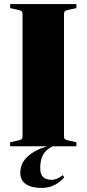

<svg xmlns="http://www.w3.org/2000/svg" viewBox="-20 -720 426 945"><path d="M186 205Q134 205 107 186Q80 167 80 131Q80 83 116.5 50Q153 17 212 0H30V-20L67 -28Q82 -31 86.5 -35Q91 -39 91 -50V-650Q91 -661 86.5 -665Q82 -669 67 -672L30 -680V-700H356V-680L319 -672Q304 -669 299.5 -665Q295 -661 295 -650V-50Q295 -39 299.5 -35Q304 -31 319 -28L356 -20V0H239Q206 16 192 41.5Q178 67 178 106Q178 137 191.5 151Q205 165 236 165Q260 165 289 142L296 153Q250 205 186 205Z"/></svg>

Font: Chonburi
Style: Regular
Weight: 400
Designer: Thanarat Vachiruckul and Stawix Ruecha
Foundry: Cadson Demak & Katatrad
Version: Version 1.000